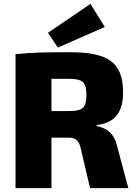

<svg xmlns="http://www.w3.org/2000/svg" viewBox="-20 -969 701 989"><path d="M520 -830 446 -949 227 -800 278 -724ZM584 -213C568 -292 515 -313 478 -319V-325C581 -336 614 -403 614 -492C614 -652 532 -700 339 -700C208 -700 148 -699 60 -690V0H245V-260H330C368 -260 385 -248 395 -208L444 0H641ZM335 -397H245V-563H335C406 -563 425 -546 425 -480C425 -414 406 -397 335 -397Z"/></svg>

Font: Exo 2 Extra Bold
Style: Regular
Weight: 800
Designer: Natanael Gama
Version: Version 1.001;PS 001.001;hotconv 1.0.88;makeotf.lib2.5.64775